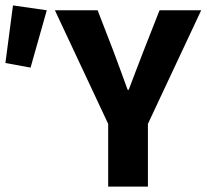

<svg xmlns="http://www.w3.org/2000/svg" viewBox="-32 -690 764 710"><path d="M368 0V-232L171 -652H329L387 -502Q401 -465 413.5 -430.5Q426 -396 440 -358H444Q458 -396 471.5 -430.5Q485 -465 499 -502L558 -652H712L515 -232V0ZM-12 -457 16 -670 141 -652 81 -440Z"/></svg>

Font: Font
Style: ¶
Weight: 700
Designer: Paul D. Hunt
Foundry: Adobe Systems Incorporated
Version: Version 3.000